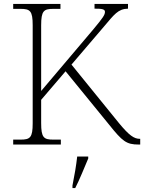

<svg xmlns="http://www.w3.org/2000/svg" viewBox="-20 -734 732 975"><path d="M47 0H289V-25H251C202 -25 189 -35 189 -109V-227L313 -372L534 -101C602 -16 622 0 684 0H692V-29H690C661 -29 636 -46 584 -109L343 -406L507 -598C560 -660 579 -689 630 -690V-714H460V-690C496 -690 513 -688 513 -674C513 -658 502 -643 454 -585L189 -272V-605C189 -679 202 -689 251 -689H287V-714H47V-689H84C133 -689 146 -679 146 -606V-108C146 -35 133 -25 84 -25H47ZM348 208V221H362C383 181 410 113 428 71V61H372C367 106 358 159 348 208Z"/></svg>

Font: Noto Serif Sinhala ExtraLight
Style: Regular
Weight: 200
Designer: Jelle Bosma - Monotype Design Team
Foundry: Monotype Imaging Inc.
Version: Version 2.007